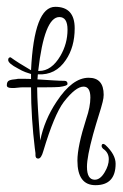

<svg xmlns="http://www.w3.org/2000/svg" viewBox="-26 -413 361 563"><path d="M254 130Q201 130 201 58Q201 16 227 -65Q239 -100 239 -127Q239 -159 219 -159Q196 -159 161 -114Q133 -77 101 30Q95 52 86 52Q78 52 78 42V36L76 21Q71 -20 68 -65Q65 -110 65 -159V-196Q58 -198 48.5 -201.5Q39 -205 27 -212Q-2 -227 -2 -237Q-2 -245 5 -245Q16 -237 31 -227.5Q46 -218 65 -207Q74 -393 136 -393Q193 -393 193 -330Q193 -275 167 -237Q137 -192 85 -195Q84 -186 83.5 -175.5Q83 -165 83 -153Q83 -112 92 -1Q104 -61 140 -115Q186 -185 234 -185Q278 -185 278 -135Q278 -126 275 -114Q271 -98 263.5 -74.5Q256 -51 247 -19Q229 47 229 76Q229 114 252 114Q268 114 281 92Q293 72 293 54Q293 34 276 23Q272 19 272 15Q272 9 277 9Q279 9 283 12Q313 40 313 67Q313 130 254 130ZM86 -205H89Q125 -205 151 -249Q172 -285 172 -326Q172 -363 148 -363Q104 -363 86 -205ZM8 -155Q-6 -155 -6 -163Q-6 -174 1 -177Q8 -180 22 -181Q25 -182 30.5 -182Q36 -182 43 -182Q57 -182 80 -180.5Q103 -179 126.5 -177.5Q150 -176 163 -176Q172 -176 172 -167Q172 -161 148 -158Q135 -157 110.5 -157Q86 -157 72 -157Q58 -157 45.5 -157Q33 -157 27 -156Q21 -155 16.5 -155Q12 -155 8 -155Z"/></svg>

Font: Ole
Style: Regular
Weight: 400
Designer: Robert E. Leuschke
Foundry: Robert E. Leuschke
Version: Version 1.010; ttfautohint (v1.8.3)